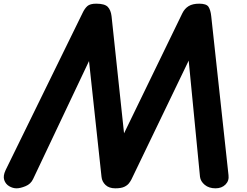

<svg xmlns="http://www.w3.org/2000/svg" viewBox="-36 -1024 1342 1044"><path d="M54 0Q33.5 0 14 -11.5Q-5.5 -23 -13 -45Q-20.5 -67 -5.5 -99L413 -953.5Q424.5 -978 439.2 -991Q454 -1004 487 -1004Q533 -1004 549.8 -986.8Q566.5 -969.5 570.5 -936.5L638.5 -299L955.5 -952Q968 -977.5 989.8 -990.8Q1011.5 -1004 1047.5 -1004Q1086.5 -1004 1097.8 -986.8Q1109 -969.5 1112.5 -936.5L1206.5 -71.5Q1210.5 -41 1190 -20.5Q1169.5 0 1136 0Q1100 0 1077.2 -19Q1054.5 -38 1051.5 -62.5L990 -694.5L678.5 -48Q674 -39 665.5 -27.8Q657 -16.5 639.8 -8.2Q622.5 0 591 0Q557 0 537.8 -18.2Q518.5 -36.5 516 -62.5L448 -692L144 -50.5Q131.5 -23.5 103 -11.8Q74.5 0 54 0Z"/></svg>

Font: Edu SA Hand
Style: Regular
Weight: 400
Designer: Tina and Corey Anderson, Eben Sorkin, Mirko Velimirovic
Foundry: Google for Education
Version: Version 2.000